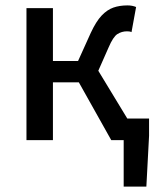

<svg xmlns="http://www.w3.org/2000/svg" viewBox="-20 -519 589 711"><path d="M438 172V0H411V-80H532V-16L522 172ZM78 0V-489H176V-293H269L316 -397Q336 -440 356.5 -461.5Q377 -483 400 -491Q423 -499 452 -499Q470 -499 484 -493L467 -400Q463 -402 459 -402.5Q455 -403 450 -403Q431 -403 415 -393Q399 -383 382 -343L344 -257L500 0H392L272 -214H176V0Z"/></svg>

Font: Source Sans 3 Medium
Style: Regular
Weight: 500
Designer: Paul D. Hunt
Foundry: Adobe
Version: Version 3.052;hotconv 1.1.0;makeotfexe 2.6.0